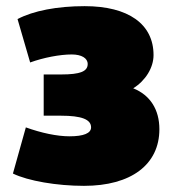

<svg xmlns="http://www.w3.org/2000/svg" viewBox="-20 -578 577 624"><path d="M253 26C406 26 498 -43 498 -158C498 -222 468 -269 413 -291C453 -316 479 -358 479 -399C479 -500 397 -558 255 -558C166 -558 88 -543 37 -516L78 -375C122 -391 175 -401 213 -401C245 -401 265 -389 265 -370C265 -346 241 -336 179 -336H122V-202H178C245 -202 276 -190 276 -164C276 -145 252 -135 206 -135C165 -135 114 -146 64 -164L22 -14C71 10 165 26 253 26Z"/></svg>

Font: Repo ExtraBlack
Style: Regular
Weight: 400
Designer: Stefan Peev
Foundry: Context Ltd
Version: Version 001.502